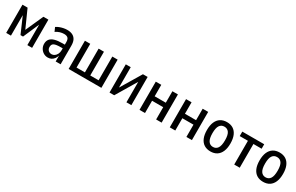

<svg xmlns="http://www.w3.org/2000/svg" viewBox="167 -1696 4473 2900"><g transform="rotate(30 2403.5 -246.0)"><path d="M71 0V-492H160L298 -184L436 -492H523V0H440V-387H453L319 -79H275L141 -387H154V0Z M799 9Q757 9 723 -12Q689 -33 669 -68Q649 -103 649 -144Q649 -195 675 -227Q701 -259 753.5 -274Q806 -289 886 -289H940V-225H898Q855 -225 825.5 -221Q796 -217 778 -208Q760 -199 752 -183.5Q744 -168 744 -144Q744 -107 767 -85Q790 -63 825 -63Q851 -63 874.5 -79.5Q898 -96 912.5 -125Q927 -154 927 -191V-333Q927 -382 905.5 -403Q884 -424 837 -424Q804 -424 768 -413.5Q732 -403 696 -378L665 -447Q692 -465 722.5 -476.5Q753 -488 785.5 -494.5Q818 -501 850 -501Q905 -501 943 -481.5Q981 -462 1000.5 -423.5Q1020 -385 1020 -324V0H934V-105H935Q925 -71 906 -45Q887 -19 860.5 -5Q834 9 799 9Z M1160 0V-492H1253V-78H1399V-492H1492V-78H1638V-492H1731V0Z M1873 0V-492H1959V-90H1931L2172 -492H2254V0H2168V-402H2195L1955 0Z M2396 0V-492H2492V-292H2686V-492H2782V0H2686V-214H2492V0Z M2924 0V-492H3020V-292H3214V-492H3310V0H3214V-214H3020V0Z M3636 9Q3571 9 3525 -20Q3479 -49 3454.5 -106Q3430 -163 3430 -246Q3430 -330 3454.5 -386.5Q3479 -443 3525 -472Q3571 -501 3635 -501Q3700 -501 3745.5 -472Q3791 -443 3815.5 -386Q3840 -329 3840 -246Q3840 -163 3815.5 -106Q3791 -49 3745.5 -20Q3700 9 3636 9ZM3635 -69Q3688 -69 3716.5 -111.5Q3745 -154 3745 -247Q3745 -340 3716.5 -381Q3688 -422 3635 -422Q3583 -422 3554.5 -381Q3526 -340 3526 -247Q3526 -154 3554.5 -111.5Q3583 -69 3635 -69Z M4048 0V-414H3905V-492H4287V-414H4144V0Z M4554 9Q4489 9 4443 -20Q4397 -49 4372.5 -106Q4348 -163 4348 -246Q4348 -330 4372.5 -386.5Q4397 -443 4443 -472Q4489 -501 4553 -501Q4618 -501 4663.5 -472Q4709 -443 4733.5 -386Q4758 -329 4758 -246Q4758 -163 4733.5 -106Q4709 -49 4663.5 -20Q4618 9 4554 9ZM4553 -69Q4606 -69 4634.5 -111.5Q4663 -154 4663 -247Q4663 -340 4634.5 -381Q4606 -422 4553 -422Q4501 -422 4472.5 -381Q4444 -340 4444 -247Q4444 -154 4472.5 -111.5Q4501 -69 4553 -69Z"/></g></svg>

Font: Nunito Sans 10pt Condensed SemiBold
Style: Regular
Weight: 600
Width: 3
Designer: Vernon Adams
Foundry: Vernon Adams
Version: Version 3.101;gftools[0.9.27]